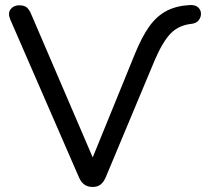

<svg xmlns="http://www.w3.org/2000/svg" viewBox="-20 -733 816 760"><path d="M346 7Q309 7 293 -30L21 -655Q10 -681 22 -696.5Q34 -712 56 -712Q76 -712 86 -703.5Q96 -695 103 -678L347 -110L515 -522Q542 -588 571 -628.5Q600 -669 638.5 -689.5Q677 -710 731 -713Q753 -714 764 -704Q775 -694 775.5 -680Q776 -666 767.5 -654Q759 -642 741 -639Q689 -634 657 -602Q625 -570 593 -496L398 -30Q390 -12 378 -2.5Q366 7 346 7Z"/></svg>

Font: Chiron GoRound TC N
Style: Regular
Weight: 350
Designer: Ryoko NISHIZUKA 西塚涼子 (kana, bopomofo & ideographs); Paul D. Hunt (Latin, Greek & Cyrillic); Sandoll Communications 산돌커뮤니
Foundry: Adobe
Version: Version 1.000;hotconv 1.1.1;makeotfexe 2.6.0